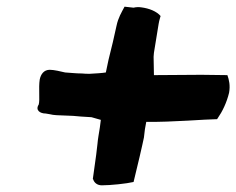

<svg xmlns="http://www.w3.org/2000/svg" viewBox="-20 -665 708 575"><path d="M99 -427C95 -402 100 -366 96 -352C85 -335 100 -325 117 -325C125 -324 133 -322 139 -321H140C143 -321 145 -320 150 -320L199 -318L222 -316L254 -314L282 -306L279 -283C276 -264 273 -248 272 -235L268 -201L258 -129L259 -128C262 -118 271 -110 285 -110C311 -110 359 -115 380 -120L398 -195L406 -230L411 -253L414 -278L418 -300C496 -299 598 -308 627 -308H630L632 -311C646 -331 659 -358 666 -387C670 -409 666 -426 661 -440L583 -441L441 -440C441 -458 440 -478 440 -495L441 -507L455 -593C456 -598 457 -605 460 -614L461 -617C449 -631 427 -640 403 -643C396 -644 388 -644 380 -642L353 -645C344 -628 334 -612 329 -588L318 -539L305 -486L297 -448C285 -446 266 -445 249 -444C241 -444 233 -444 225 -445H224C207 -445 193 -447 175 -448C162 -451 142 -456 129 -456C111 -456 102 -442 99 -427Z"/></svg>

Font: Vapor
Style: SbdObl
Weight: 600
Foundry: Cannot Into Space Fonts
Version: Version 0.179